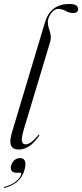

<svg xmlns="http://www.w3.org/2000/svg" viewBox="-30 -742 412 963"><path d="M319 -722Q342 -722 352 -714.8Q362 -707.5 362 -697.5Q362 -676.5 336.5 -676.5Q319 -676.5 299.8 -687Q280.5 -697.5 261.5 -697.5Q243 -697.5 226.5 -675.5Q210 -653.5 210 -629.5Q210 -614 215.2 -599.2Q220.5 -584.5 223.8 -567.2Q227 -550 220 -526.5L90.5 -96.5Q76.5 -49.5 80 -33.8Q83.5 -18 98 -18Q109.5 -18 124.2 -27.2Q139 -36.5 161 -63.5Q164 -68 166.5 -67Q168.5 -65.5 165.5 -60Q119 8 63.5 8Q4.5 8 29 -74.5L195.5 -630Q209 -675 239.2 -698.5Q269.5 -722 319 -722ZM54.5 124.5Q35 124.5 28.2 114.2Q21.5 104 25.5 89Q30 72 42.2 61.5Q54.5 51 70 51Q108 51 93.5 108Q84 145 57 168.5Q30 192 -6 200Q-10.5 201.5 -10.5 199Q-10.5 196 -7.5 195Q26 187.5 49 168.5Q72 149.5 76.5 132.5Q78 124.5 71.5 124.5Z"/></svg>

Font: Fraunces 144pt S000 Light
Style: Italic
Weight: 300
Italic angle: -16°
Version: Version 1.000; ttfautohint (v1.8.3)